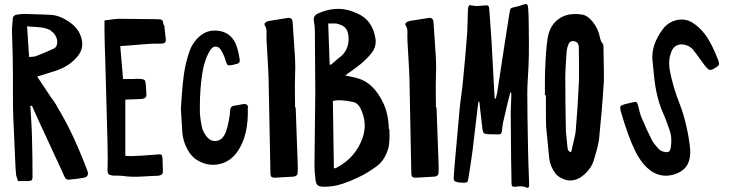

<svg xmlns="http://www.w3.org/2000/svg" viewBox="-20 -802 3618 950"><path d="M69 94Q61 71 60 66Q57 40 55 -12L46 -216Q44 -255 44 -333Q44 -364 44 -427Q44 -490 43 -522Q42 -544 41 -589Q40 -634 39 -657Q39 -665 41 -681Q43 -697 43 -705Q42 -727 66 -730Q81 -733 102 -733Q216 -730 238 -728Q270 -725 305.5 -704.5Q341 -684 360 -659Q385 -627 387 -585Q388 -555 367 -527Q321 -468 234 -445Q227 -443 164 -423L232 -321Q235 -317 246 -301.5Q257 -286 262 -277L260 -278Q339 -152 412 42Q423 71 396 77Q367 83 320 87Q306 88 299 72L287 45L173 -201Q167 -214 155.5 -240Q144 -266 138 -279L130 -278Q138 -158 138 -134Q141 -30 141 73Q141 86 136 90Q131 94 116 94ZM124 -520Q153 -522 155 -523Q204 -542 247 -562Q257 -567 261 -579Q267 -598 258 -618.5Q249 -639 232 -649V-651Q216 -660 197 -664Q178 -668 152 -669Q126 -670 114 -672Z M584 68Q576 67 562.5 67Q549 67 541 67Q523 65 517 59Q511 53 512 35Q514 3 512 -94Q510 -161 506.5 -296Q503 -431 501 -499Q500 -524 498.5 -573Q497 -622 497 -646V-701Q506 -702 521 -704Q536 -706 547 -707.5Q558 -709 568 -709Q632 -709 760 -707Q777 -707 782 -702.5Q787 -698 789 -681L793 -675Q794 -664 796.5 -643Q799 -622 800 -612Q802 -598 797.5 -592.5Q793 -587 778 -586Q768 -586 748 -586Q728 -586 718 -585Q703 -584 674 -581.5Q645 -579 631 -578L575 -574L589 -411H634L657 -412Q679 -412 679 -411Q691 -410 695.5 -405.5Q700 -401 701 -388L704 -343Q706 -326 700 -319.5Q694 -313 675 -312L600 -309V-31Q626 -28 684 -32Q761 -38 763 -38Q776 -39 779.5 -35.5Q783 -32 784 -18Q785 -8 785 12.5Q785 33 786 43Q788 62 770 66Q762 68 755 68Q739 68 702 70.5Q665 73 637.5 72.5Q610 72 584 68Z M946 -16Q927 -31 915 -50Q886 -96 882 -149Q879 -187 875 -263Q884 -414 896 -470Q904 -510 920 -555Q935 -593 965 -620Q1004 -656 1057.5 -650Q1111 -644 1138 -601Q1156 -573 1166 -508Q1169 -488 1148 -485Q1146 -485 1141 -483.5Q1136 -482 1133 -481Q1113 -477 1107.5 -480Q1102 -483 1096 -503Q1089 -528 1076 -550Q1065 -571 1048 -571.5Q1031 -572 1019 -552Q990 -503 980 -433Q969 -356 969 -281V-245Q971 -208 980 -169Q987 -145 1003 -126Q1022 -102 1048.5 -104.5Q1075 -107 1090 -133Q1106 -160 1117 -234Q1117 -238 1118 -246Q1119 -254 1119 -258Q1121 -278 1140 -279Q1148 -280 1163 -283Q1178 -286 1183 -287Q1207 -290 1208 -268L1206 -270Q1211 -135 1157 -55Q1120 0 1060.5 11Q1001 22 946 -16Z M1345 77Q1328 78 1323 73Q1318 68 1318 51L1309 -411Q1308 -447 1304 -513Q1300 -579 1299 -600Q1298 -621 1299 -642Q1299 -662 1293 -671Q1281 -687 1302 -696Q1312 -699 1327 -701L1402 -713Q1427 -717 1428 -691Q1429 -668 1433.5 -610Q1438 -552 1440 -510.5Q1442 -469 1440 -429Q1439 -404 1439 -376Q1439 -348 1439.5 -316.5Q1440 -285 1440 -271L1443 -270Q1447 -170 1453 8Q1454 30 1453 53Q1452 70 1432 72Q1403 73 1345 77Z M1582 122Q1561 122 1552 114.5Q1543 107 1541 86Q1536 53 1536 14Q1536 -46 1538 -166Q1540 -286 1540 -346Q1540 -445 1538 -643Q1538 -674 1533 -699Q1529 -724 1553 -735Q1641 -775 1722 -746Q1731 -743 1749 -735Q1822 -703 1837 -615Q1839 -605 1839 -597Q1839 -565 1819 -540Q1794 -509 1763 -484Q1750 -473 1722 -453Q1694 -433 1688 -429Q1733 -419 1749 -415Q1829 -393 1877 -291Q1902 -238 1904 -163L1907 -162Q1909 -95 1901 -67Q1883 -6 1839 24Q1798 54 1754 75Q1673 114 1618 120Q1598 122 1582 122ZM1617 -481Q1625 -489 1642.5 -503.5Q1660 -518 1669 -525Q1705 -557 1705 -612Q1704 -645 1690.5 -662Q1677 -679 1645 -685L1646 -686H1604L1611 -484ZM1632 31Q1637 31 1643 29Q1740 -21 1775 -122V-123Q1799 -193 1764 -265Q1751 -292 1729 -297Q1659 -312 1627 -302Z M2042 77Q2025 78 2020 73Q2015 68 2015 51L2006 -411Q2005 -447 2001 -513Q1997 -579 1996 -600Q1995 -621 1996 -642Q1996 -662 1990 -671Q1978 -687 1999 -696Q2009 -699 2024 -701L2099 -713Q2124 -717 2125 -691Q2126 -668 2130.5 -610Q2135 -552 2137 -510.5Q2139 -469 2137 -429Q2136 -404 2136 -376Q2136 -348 2136.5 -316.5Q2137 -285 2137 -271L2140 -270Q2144 -170 2150 8Q2151 30 2150 53Q2149 70 2129 72Q2100 73 2042 77Z M2585 126Q2566 116 2530 122Q2519 123 2515 119.5Q2511 116 2511 104Q2509 28 2509 -10Q2507 -162 2507 -238Q2507 -251 2507.5 -266Q2508 -281 2509 -299.5Q2510 -318 2510 -329Q2510 -340 2509 -344L2505 -345Q2503 -336 2498.5 -319Q2494 -302 2492 -294Q2476 -228 2469 -195Q2466 -179 2464 -156Q2462 -144 2458.5 -140.5Q2455 -137 2443 -137Q2411 -137 2395 -138Q2379 -139 2374 -143.5Q2369 -148 2367 -164Q2362 -202 2354 -278Q2354 -289 2350 -303L2346 -292L2319 -64Q2313 -14 2297 84Q2295 96 2291 99Q2287 102 2275 102H2271Q2260 102 2246 100Q2232 97 2228 92Q2224 87 2225 73Q2226 51 2230 7L2254 -260Q2256 -284 2262.5 -332Q2269 -380 2271 -404Q2283 -524 2292 -644L2295 -746Q2295 -770 2303 -777Q2317 -774 2339 -772L2378 -775Q2392 -777 2396 -773Q2400 -769 2401 -756Q2409 -652 2412 -600Q2414 -556 2419 -469Q2424 -382 2426 -339Q2426 -331 2428 -315L2433 -314Q2434 -319 2436.5 -328.5Q2439 -338 2440 -343L2479 -598Q2493 -692 2501 -739Q2504 -757 2508 -760.5Q2512 -764 2531 -768Q2550 -772 2569 -779Q2582 -784 2587 -781Q2592 -778 2593 -765Q2596 -728 2596 -690L2597 -598Q2597 -507 2596 -507Q2596 -483 2592.5 -428.5Q2589 -374 2589 -345Q2589 -245 2593 -45V-51Q2594 3 2598 104V118Q2596 131 2585 126Z M2801 91Q2783 91 2762 81.5Q2741 72 2730 58Q2701 21 2697 -24L2682 -177Q2681 -194 2681 -331H2676Q2676 -431 2677 -451Q2681 -557 2689 -609Q2699 -677 2746 -709.5Q2793 -742 2865 -729Q2884 -724 2899 -709Q2931 -678 2944 -635Q2945 -631 2947 -622Q2949 -613 2950.5 -608Q2952 -603 2955 -596.5Q2958 -590 2963 -585Q2966 -581 2966 -567Q2969 -416 2968 -402Q2959 -258 2944 -113Q2940 -80 2917 -6Q2902 41 2852 76Q2828 91 2801 91ZM2805 -49Q2808 -55 2810 -63L2809 -62Q2811 -72 2816 -92.5Q2821 -113 2824.5 -129Q2828 -145 2829 -160Q2839 -276 2844 -391Q2845 -391 2845 -480L2844 -568Q2844 -593 2822 -598Q2799 -603 2791 -578Q2786 -566 2784 -551Q2777 -455 2777 -428Q2777 -290 2780 -152Q2781 -139 2788 -71Q2790 -52 2805 -49ZM2962 -587 2965 -583 2963 -585Z M3313 62Q3227 85 3163 8Q3137 -24 3121 -59Q3088 -126 3051 -253Q3047 -270 3050 -275.5Q3053 -281 3070 -286Q3084 -290 3112 -296Q3125 -299 3129 -296.5Q3133 -294 3137 -281Q3138 -276 3143.5 -254Q3149 -232 3154 -221Q3181 -156 3206 -108Q3214 -92 3240 -64Q3252 -54 3265 -51Q3282 -47 3289 -51.5Q3296 -56 3299 -73Q3307 -121 3292 -161Q3291 -164 3280 -194.5Q3269 -225 3262 -240Q3226 -320 3216 -428Q3212 -474 3209 -497Q3199 -576 3259 -657Q3286 -693 3328 -702.5Q3370 -712 3406 -690Q3440 -669 3466 -635Q3502 -589 3536 -498L3535 -500Q3539 -488 3537.5 -482.5Q3536 -477 3525 -470Q3502 -454 3492 -456Q3482 -458 3465 -481Q3415 -550 3407 -559Q3392 -574 3373 -579Q3348 -587 3328 -577Q3308 -567 3300 -541Q3291 -516 3291 -489Q3291 -476 3293 -460Q3309 -372 3344 -285Q3362 -240 3377 -173.5Q3392 -107 3395 -58V-43Q3393 39 3313 62Z"/></svg>

Font: Because We Connect
Style: Regular
Weight: 400
Designer: Liz Wetzel, Aaron Williamson, Russ McMullin
Foundry: Red Hat
Version: Version 1.000